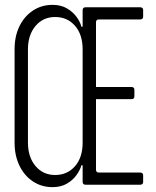

<svg xmlns="http://www.w3.org/2000/svg" viewBox="-20 -760 640 790"><path d="M196 10Q151 10 115.5 -13.5Q80 -37 60 -78.5Q40 -120 40 -173V-557Q40 -611 60 -652Q80 -693 115.5 -716.5Q151 -740 196 -740Q231 -740 255.5 -725.5Q280 -711 295 -690.5Q310 -670 315 -650H320V-718Q320 -730 332 -730H557Q569 -730 569 -718V-692Q569 -680 557 -680H387Q375 -680 375 -668V-402H521Q533 -402 533 -390V-364Q533 -352 521 -352H375V-62Q375 -50 387 -50H557Q569 -50 569 -38V-12Q569 0 557 0H332Q320 0 320 -12V-80H315Q310 -61 295 -40Q280 -19 255.5 -4.5Q231 10 196 10ZM207 -40Q257 -40 288.5 -76Q320 -112 320 -173V-557Q320 -618 288.5 -654Q257 -690 207 -690Q157 -690 126 -653Q95 -616 95 -557V-173Q95 -114 126 -77Q157 -40 207 -40Z"/></svg>

Font: Pitagon Sans Mono Thin
Style: Regular
Weight: 100
Monospace: yes
Designer: Travis Tran
Foundry: Pitagon
Version: Version 1.001; ttfautohint (v1.8.4.7-5d5b);gftools[0.9.26]